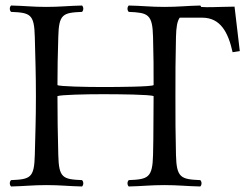

<svg xmlns="http://www.w3.org/2000/svg" viewBox="-20 -670 893 695"><path d="M191 -109C189 -193 188 -242 188 -322C199 -327 291 -329 351 -329C411 -329 524 -328 536 -322C535 -253 536 -184 534 -109C532 -26 516 -21 446 -18C440 -12 440 -1 446 5C495 4 524 0 575 0C625 0 655 4 705 5C711 -1 711 -12 705 -18C635 -21 619 -26 617 -109C615 -191 615 -237 615 -320C615 -403 615 -452 617 -536C617.9 -571.8 621.3 -593.1 630.6 -606H631H712C778 -606 806 -553 822 -481L848 -485L829 -646C797 -646 767 -644 729 -644C722.7 -644 715.6 -644.4 708.3 -644.8C707.6 -646.7 706.5 -648.5 705 -650C656 -649 626 -645 575 -645C525 -645 496 -649 446 -650C440 -644 440 -633 446 -627C516 -624 532 -619 534 -536C536 -466 536 -424 536 -362C529 -356 412 -355 352 -355C292 -355 195 -357 188 -362C188 -425 189 -466 191 -536C193 -619 207 -624 277 -627C283 -633 283 -644 277 -650C228 -649 198 -645 147 -645C97 -645 70 -649 20 -650C14 -644 14 -633 20 -627C90 -624 104 -619 106 -536C108 -453 110 -404 110 -321C110 -238 108 -192 106 -109C104 -26 90 -21 20 -18C14 -12 14 -1 20 5C69 4 98 0 149 0C199 0 227 4 277 5C283 -1 283 -12 277 -18C207 -21 193 -26 191 -109Z"/></svg>

Font: Libertinus Serif Display
Style: Regular
Weight: 400
Designer: Philipp H. Poll
Foundry: Khaled Hosny
Version: Version 6.1